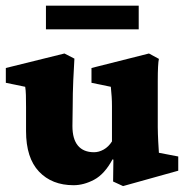

<svg xmlns="http://www.w3.org/2000/svg" viewBox="-22 -625 637 659"><path d="M523.4 -100.6 589.8 -87.9V-39.1L400.4 13.7L366.2 -2L367.2 -77.1L364.3 -78.1Q336.9 -27.3 301.3 -8.3Q265.6 10.7 230.5 10.7Q156.2 10.7 111.8 -36.1Q67.4 -83 67.4 -174.8V-257.8Q67.4 -282.2 66.9 -298.8Q66.4 -315.4 64.5 -327.1L-2 -340.8V-391.6L199.2 -441.4L233.4 -423.8Q231.4 -395.5 229.5 -349.6Q227.5 -303.7 227.5 -258.8L226.6 -192.4Q226.6 -147.5 245.6 -125Q264.6 -102.5 300.8 -102.5Q317.4 -102.5 334 -111.8Q350.6 -121.1 362.3 -139.6V-213.9Q362.3 -243.2 362.3 -260.7Q362.3 -278.3 361.3 -292.5Q360.4 -306.6 358.4 -327.1L292 -340.8V-391.6L489.3 -441.4L523.4 -422.9Q521.5 -415 520.5 -396Q519.5 -377 519.5 -346.2Q519.5 -315.4 519.5 -272.5V-188.5Q519.5 -184.6 520 -165Q520.5 -145.5 523.4 -100.6ZM135.7 -605.5H454.1V-524.4H135.7Z"/></svg>

Font: Crimson Pro Black
Style: Regular
Weight: 900
Designer: Jacques Le Bailly
Foundry: Baron von Fonthausen
Version: Version 1.003